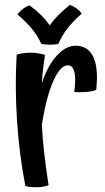

<svg xmlns="http://www.w3.org/2000/svg" viewBox="-20 -764 436 794"><path d="M153 -246Q156 -191 163 -129.5Q170 -68 181 2Q167 7 151.5 9Q136 11 120 10Q110 10 102 9Q94 8 85 5Q60 -121 50.5 -263.5Q41 -406 49 -538Q61 -542 76 -544Q91 -546 109 -546Q122 -546 136 -544Q150 -542 166 -537Q162 -510 158.5 -481.5Q155 -453 153 -420Q176 -491 214 -533Q252 -575 292 -575Q336 -575 358.5 -541.5Q381 -508 381 -442Q381 -431 380 -418Q379 -405 378 -392Q363 -386 340.5 -384Q318 -382 287 -383Q289 -397 290 -409Q291 -421 291 -433Q291 -463 283.5 -478.5Q276 -494 261 -494Q229 -494 199.5 -426.5Q170 -359 153 -246ZM52 -705Q65 -720 76.5 -728.5Q88 -737 102 -742Q130 -721 149 -702.5Q168 -684 186 -659Q201 -681 221 -701Q241 -721 269 -744Q285 -738 297.5 -728.5Q310 -719 318 -708Q280 -674 258.5 -646Q237 -618 221 -582Q214 -581 205 -580Q196 -579 188 -579Q179 -579 169 -580Q159 -581 151 -582Q137 -613 115.5 -640.5Q94 -668 52 -705Z"/></svg>

Font: Atma Medium
Style: Regular
Weight: 500
Designer: Gregori Vincens, Jeremie Hornus, Riccardo Olocco, Yoann Minet.
Foundry: black foundry
Version: Version 1.101;PS 1.100;hotconv 1.0.86;makeotf.lib2.5.63406